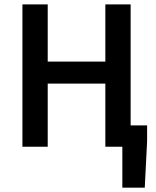

<svg xmlns="http://www.w3.org/2000/svg" viewBox="-20 -674 715 882"><path d="M542 188V0H463.9V-290H199.2V0H83V-653.8H199.2V-391.1H463.9V-653.8H580.1V-98.1H655.8V-25.9L645 188Z"/></svg>

Font: Toshiba Sans Medium
Style: Regular
Weight: 500
Designer: Paul D. Hunt
Foundry: Toshiba Corporation
Version: Version 2.020;PS 2.0;hotconv 1.0.86;makeotf.lib2.5.63406